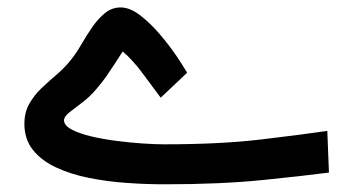

<svg xmlns="http://www.w3.org/2000/svg" viewBox="-20 -491 938 511"><path d="M416 -106.9Q564.9 -106.9 671.1 -119.4Q777.3 -131.8 851.1 -142.6L855.5 -31.7Q788.1 -22.9 677.7 -11.7Q567.4 -0.5 417 -0.5Q368.7 -0.5 316.7 -4.2Q264.6 -7.8 216.3 -17.6Q168 -27.3 129.2 -45.4Q90.3 -63.5 67.6 -92Q44.9 -120.6 44.9 -161.6Q44.9 -191.9 58.1 -215.1Q71.3 -238.3 91.3 -257.1Q111.3 -275.9 132.3 -293.9Q153.3 -312 168.9 -332Q183.1 -349.6 196.8 -373.3Q210.4 -397 225.8 -419.2Q241.2 -441.4 259.5 -456.3Q277.8 -471.2 301.3 -471.2Q325.7 -471.2 352.8 -450.4Q379.9 -429.7 405.3 -399.9Q430.7 -370.1 450 -341.6Q469.2 -313 478 -297.4L407.7 -231Q385.3 -260.7 359.6 -295.7Q334 -330.6 306.6 -354Q293.5 -334 283.7 -318.8Q273.9 -303.7 263.7 -288.8Q253.4 -273.9 236.8 -254.4Q219.2 -233.4 199 -218.3Q178.7 -203.1 164.6 -191.9Q150.4 -180.7 150.4 -170.9Q150.4 -157.2 170.4 -146.5Q190.4 -135.7 222.2 -128.2Q253.9 -120.6 290.3 -116Q326.7 -111.3 360.1 -109.1Q393.6 -106.9 416 -106.9Z"/></svg>

Font: Vazirmatn UI FD Medium
Style: Regular
Weight: 500
Designer: Saber Rastikerdar
Foundry: Saber Rastikerdar
Version: Version 33.003